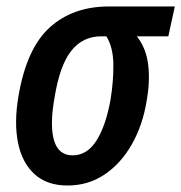

<svg xmlns="http://www.w3.org/2000/svg" viewBox="-20 -562 559 592"><path d="M188 10Q125 10 86.5 -25Q48 -60 35.5 -122Q23 -184 37 -266Q62 -413 133.5 -477.5Q205 -542 315 -542H519L499 -450H402Q431 -413 437 -361.5Q443 -310 432 -250Q420 -176 386.5 -117Q353 -58 302.5 -24Q252 10 188 10ZM204 -83Q249 -83 278 -129.5Q307 -176 321 -256Q330 -311 329.5 -363.5Q329 -416 308 -450H292Q235 -450 199.5 -405Q164 -360 148 -260Q133 -176 146.5 -129.5Q160 -83 204 -83Z"/></svg>

Font: Noto Sans Condensed SemiBold
Style: Italic
Weight: 600
Width: 3
Italic angle: -12°
Designer: Monotype Design Team
Foundry: Monotype Imaging Inc.
Version: Version 2.013; ttfautohint (v1.8.4.7-5d5b)